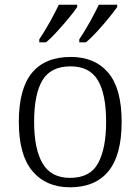

<svg xmlns="http://www.w3.org/2000/svg" viewBox="-20 -786 596 816"><path d="M277 10Q176 10 118 -58.5Q60 -127 60 -268Q60 -408 115.5 -476Q171 -544 281 -544Q383 -544 440 -477Q497 -410 497 -268Q497 -127 441 -58.5Q385 10 277 10ZM278 -30Q363 -30 397 -92.5Q431 -155 431 -268Q431 -387 395.5 -445.5Q360 -504 280 -504Q196 -504 160.5 -445Q125 -386 125 -268Q125 -153 161 -91.5Q197 -30 278 -30ZM317 -619Q338 -650 361 -691Q384 -732 400 -766H478V-756Q466 -739 443 -710.5Q420 -682 393.5 -653Q367 -624 345 -606H317ZM147 -619Q168 -650 191 -691Q214 -732 230 -766H308V-756Q297 -739 273.5 -710.5Q250 -682 223.5 -653Q197 -624 176 -606H147Z"/></svg>

Font: Noto Serif Sinhala Light
Style: Regular
Weight: 300
Designer: Jelle Bosma - Monotype Design Team
Foundry: Monotype Imaging Inc.
Version: Version 2.007; ttfautohint (v1.8.4.7-5d5b)